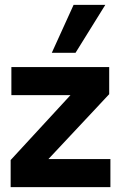

<svg xmlns="http://www.w3.org/2000/svg" viewBox="-20 -773 505 793"><path d="M24 0V-112L271 -380H27V-496H431V-384L180 -116H436V0ZM194 -555 284 -753H415L292 -555Z"/></svg>

Font: Host Grotesk ExtraBold
Style: Regular
Weight: 800
Designer: Doğukan Karapınar
Foundry: Element Type
Version: Version 1.003; ttfautohint (v1.8.4.7-5d5b)